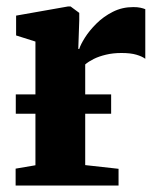

<svg xmlns="http://www.w3.org/2000/svg" viewBox="-20 -576 492 596"><path d="M28.5 0V-52.5L90 -63V-447L30 -466V-527.5L191.5 -556H199L226 -536V-512.5L223 -424H226Q230 -437.5 243.5 -459Q257 -480.5 279 -502.5Q301 -524.5 330 -539.2Q359 -554 393.5 -554Q407 -554 416 -552Q425 -550 431 -547.5V-393.5Q421 -401 403.2 -406.2Q385.5 -411.5 357 -411.5Q330.5 -411.5 308.8 -406.2Q287 -401 271 -393Q255 -385 244.5 -376V-63.5L348 -52V0ZM325 -283V-223H29V-283Z"/></svg>

Font: Merriweather 48pt ExtraBold
Style: Regular
Weight: 800
Version: Version 2.100